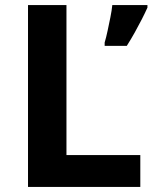

<svg xmlns="http://www.w3.org/2000/svg" viewBox="-20 -734 605 754"><path d="M90 0V-714H241V-125H531V0ZM559 -704Q549 -682 536.5 -657.5Q524 -633 509.5 -607Q495 -581 478 -554H391V-567Q397 -587 402.5 -613Q408 -639 413.5 -666Q419 -693 421 -714H559Z"/></svg>

Font: Noto Sans Tangsa
Style: Bold
Weight: 700
Version: Version 1.504